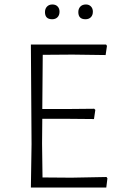

<svg xmlns="http://www.w3.org/2000/svg" viewBox="-20 -838 554 858"><path d="M246 -786Q246 -770 237 -761Q228 -752 213 -752Q181 -752 181 -784Q181 -799 190 -808.5Q199 -818 214 -818Q229 -818 237.5 -809Q246 -800 246 -786ZM364 -818Q378 -818 386.5 -809Q395 -800 395 -786Q395 -770 386 -761Q377 -752 362 -752Q330 -752 330 -784Q330 -799 339 -808.5Q348 -818 364 -818ZM456 -47 460 -41 455 0H118L121 -194L118 -639H454L458 -633L452 -592L304 -594L171 -593L169 -351H295L401 -352L406 -347L400 -306L289 -307H169L168 -197L170 -45L299 -44Z"/></svg>

Font: Alegreya Sans SC Light
Style: Regular
Weight: 300
Designer: Juan Pablo del Peral
Foundry: Huerta Tipografica
Version: Version 2.007